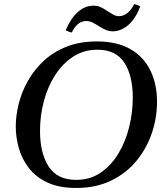

<svg xmlns="http://www.w3.org/2000/svg" viewBox="-20 -916 828 950"><path d="M757 -412Q757 -334 731.5 -258Q706 -182 655.5 -120.5Q605 -59 530 -22.5Q455 14 357 14Q272 14 214.5 -13Q157 -40 122.5 -85Q88 -130 73 -183.5Q58 -237 58 -290Q58 -345 73 -404Q88 -463 119 -517.5Q150 -572 197.5 -616Q245 -660 310.5 -685.5Q376 -711 459 -711Q560 -711 626 -672.5Q692 -634 724.5 -566.5Q757 -499 757 -412ZM637 -433Q637 -541 595.5 -605.5Q554 -670 462 -670Q395 -670 342.5 -636Q290 -602 253 -544.5Q216 -487 197 -415.5Q178 -344 178 -268Q178 -159 220.5 -92.5Q263 -26 357 -26Q426 -26 478.5 -62Q531 -98 566.5 -157.5Q602 -217 619.5 -289Q637 -361 637 -433ZM644 -896Q652 -894 659.5 -891Q667 -888 674 -885Q651 -823 614.5 -792Q578 -761 537 -761Q521 -761 507 -766.5Q493 -772 475 -783Q453 -797 438 -804.5Q423 -812 406 -812Q363 -812 335 -755Q321 -758 305 -766Q329 -824 364.5 -856Q400 -888 443 -888Q460 -888 474 -882.5Q488 -877 504 -866Q522 -855 537 -845.5Q552 -836 570 -836Q590 -836 609.5 -851Q629 -866 644 -896Z"/></svg>

Font: Tiro Devanagari Sanskrit
Style: Italic
Weight: 400
Italic angle: -11°
Designer: Devanagari: John Hudson & Fiona Ross, assisted by Paul Hanslow. Latin: John Hudson with Paul Hanslow, assisted by Kaja S
Foundry: Tiro Typeworks Ltd.
Version: Version 1.52